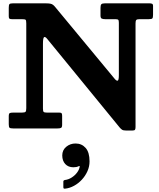

<svg xmlns="http://www.w3.org/2000/svg" viewBox="-20 -770 955 1151"><path d="M110.7 -655Q129 -655 133.2 -651.6Q137.5 -648.2 137.5 -630V-121.8Q137.5 -104.5 133 -99.8Q128.5 -95 111 -95H59.2Q44.2 -95 38.4 -92Q32.5 -89 32.5 -73V-25.5Q32.5 -8 37.5 -4Q42.5 0 59.7 0H324.3Q338.8 0 345.6 -3.2Q352.5 -6.5 352.5 -22.3V-75.3Q352.5 -86.5 349.4 -90.8Q346.3 -95 335.3 -95H261.3Q245.5 -95 241.5 -99.4Q237.5 -103.8 237.5 -119.5V-507Q237.5 -543 244.3 -547.2Q251 -551.5 262.8 -537L697.5 -5.5Q705 3.2 712.2 7.9Q719.5 12.5 736.5 12.5H773.8Q786 12.5 789.3 7.6Q792.5 2.8 792.5 -8.7V-630Q792.5 -645 796.8 -650Q801 -655 815.8 -655H871.3Q889 -655 893.3 -659.7Q897.5 -664.5 897.5 -681.7V-734Q897.5 -745 891.5 -747.5Q885.5 -750 875.8 -750H609.3Q593 -750 587.8 -744.8Q582.5 -739.5 582.5 -723V-676.5Q582.5 -662 590 -658.5Q597.5 -655 611.3 -655H671.8Q685 -655 688.8 -651.1Q692.5 -647.2 692.5 -633.5V-321Q692.5 -289.3 685.8 -286.6Q679 -284 668 -296.8L312.5 -726Q304.8 -735.8 297.9 -741Q291 -746.3 280.9 -748.1Q270.8 -750 251.8 -750H57.7Q40.7 -750 36.6 -745.1Q32.5 -740.2 32.5 -722.7V-673Q32.5 -661.7 36.4 -658.4Q40.2 -655 52.2 -655ZM353.2 161.8Q353.2 193.8 371.2 213.3Q389.3 232.8 419.8 232.8Q439.3 232.8 450.5 226.8Q454.3 224.8 456.3 225Q458.3 225.3 457.8 229Q455 247.3 441.9 264.6Q428.8 282 409.9 294.1Q391 306.3 369.7 309Q359.7 310.5 359.7 318.8V351.3Q359.7 358.5 362.5 360Q365.3 361.5 371.8 360.8Q398 357.8 423.8 343.8Q449.5 329.8 470.4 307.4Q491.3 285 504 256.8Q516.8 228.5 516.8 197.5Q516.8 143 493.3 116.6Q469.8 90.2 432.8 90.2Q400.8 90.2 377 110Q353.2 129.8 353.2 161.8Z"/></svg>

Font: Besley
Style: Regular
Weight: 400
Designer: Owen Earl
Foundry: indestructible type*
Version: Version 4.000